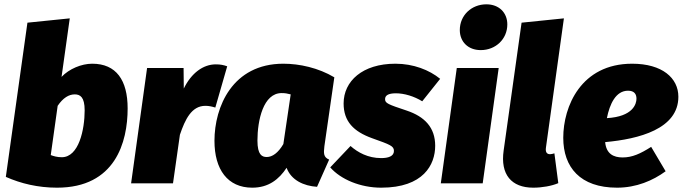

<svg xmlns="http://www.w3.org/2000/svg" viewBox="-20 -849 3161 889"><path d="M407 -554C357 -554 300 -530 265 -493L303 -764L107 -744L7 -30C77 1 156 20 244 20C514 20 571 -191 571 -347C571 -478 518 -554 407 -554ZM326 -412C351 -412 372 -400 372 -338C372 -249 345 -121 266 -121C245 -121 228 -126 215 -131L247 -359C272 -396 299 -412 326 -412Z M979 -551C921 -551 866 -511 831 -439L830 -534H661L587 0H781L813 -225C837 -296 867 -359 931 -359C947 -359 960 -356 977 -351L1032 -542C1015 -548 1001 -551 979 -551Z M1292 -554C1056 -554 973 -354 973 -197C973 -64 1034 20 1148 20C1224 20 1272 -19 1307 -72C1328 -15 1386 12 1448 16L1504 -110C1478 -121 1478 -138 1482 -172L1528 -491C1454 -535 1367 -554 1292 -554ZM1284 -418C1300 -418 1311 -416 1326 -412L1292 -182C1268 -141 1241 -122 1215 -122C1193 -122 1172 -132 1172 -198C1172 -292 1199 -418 1284 -418Z M1811 -554C1658 -554 1571 -473 1571 -370C1571 -287 1617 -240 1703 -209C1787 -179 1804 -173 1804 -150C1804 -125 1777 -117 1745 -117C1684 -117 1637 -143 1603 -173L1509 -74C1558 -18 1649 20 1745 20C1941 20 1995 -87 1995 -174C1995 -258 1947 -309 1863 -337C1776 -366 1763 -371 1763 -390C1763 -406 1776 -417 1813 -417C1852 -417 1898 -403 1935 -380L2018 -484C1968 -525 1894 -554 1811 -554Z M2206 -617C2275 -617 2329 -668 2329 -736C2329 -790 2291 -829 2232 -829C2163 -829 2109 -778 2109 -710C2109 -656 2147 -617 2206 -617ZM2289 -534H2095L2021 0H2215Z M2591 -764 2395 -744 2312 -152C2296 -41 2348 20 2449 20C2490 20 2535 12 2565 -1L2547 -139C2540 -137 2533 -135 2527 -135C2514 -135 2504 -142 2508 -167Z M3121 -401C3121 -488 3046 -554 2907 -554C2670 -554 2588 -356 2588 -211C2588 -75 2666 20 2837 20C2927 20 3003 -13 3062 -56L2995 -169C2945 -137 2907 -120 2863 -120C2820 -120 2787 -137 2782 -191C2938 -205 3121 -252 3121 -401ZM2790 -302C2803 -367 2831 -429 2888 -429C2917 -429 2927 -413 2927 -392C2927 -368 2911 -309 2790 -302Z"/></svg>

Font: Fira Sans Heavy
Style: Italic
Weight: 900
Italic angle: -8°
Designer: bBox Type GmbH & Carrois Corporate GbR & Edenspiekermann AG
Foundry: bBox Type GmbH & Carrois Corporate GbR & Edenspiekermann AG
Version: Version 4.301;PS 004.301;hotconv 1.0.88;makeotf.lib2.5.64775